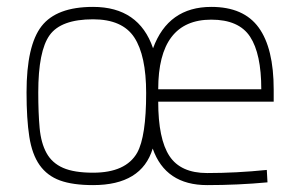

<svg xmlns="http://www.w3.org/2000/svg" viewBox="-20 -529 864 557"><path d="M581 8Q460 8 423 -98Q391 8 250 8Q191 8 154 -5.5Q117 -19 95 -50Q73 -81 65 -132.5Q57 -184 57 -261Q57 -397 100.5 -453Q144 -509 250 -509Q383 -509 424 -389Q468 -509 593 -509Q687 -509 730.5 -449Q774 -389 774 -269V-234H439Q439 -126 471.5 -76.5Q504 -27 581 -27Q665 -27 754 -36L756 0Q670 8 581 8ZM250 -28Q345 -28 378 -86Q404 -133 404 -259Q404 -368 369.5 -420.5Q335 -473 250 -473Q157 -473 124 -427Q91 -381 91 -261Q91 -201 95 -157.5Q99 -114 115 -85Q131 -56 163 -42Q195 -28 250 -28ZM738 -270Q738 -373 705.5 -422.5Q673 -472 593 -472Q439 -472 439 -270Z"/></svg>

Font: Storia Sans Thin
Style: Regular
Weight: 100
Designer: Accademia di Belle Arti di Urbino and others
Foundry: Accademia di Belle Arti di Urbino and others.
Version: Version 60.001;May 25, 2020;FontCreator 12.0.0.2522 64-bit